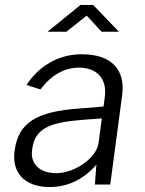

<svg xmlns="http://www.w3.org/2000/svg" viewBox="-20 -745 586 775"><path d="M390 -617H460L356 -725H305L172 -617H248L330 -682ZM180 10C252 10 315 -19 369 -80L363 0H425L473 -360C487 -463 431 -526 310 -526C211 -526 134 -474 87 -402L143 -384C188 -443 241 -472 299 -472C372 -472 413 -426 403 -354L398 -315L300 -307C129 -295 54 -251 39 -137C26 -45 83 10 180 10ZM207 -46C142 -46 100 -82 110 -143C121 -226 178 -250 309 -261L391 -267L378 -169C370 -106 280 -46 207 -46Z"/></svg>

Font: United Sans Light
Style: Italic
Weight: 300
Italic angle: -8°
Designer: Pablo Impallari, Rodrigo Fuenzalida (Modified by Dan O. Williams)
Version: Version 1.000;PS 001.000;hotconv 1.0.88;makeotf.lib2.5.64775